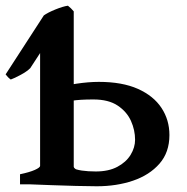

<svg xmlns="http://www.w3.org/2000/svg" viewBox="-32 -650 660 677"><path d="M309.1 6.8Q278.8 6.8 236.3 5.6Q193.8 4.4 150.4 2.9Q106.9 1.5 74.2 0L219.2 -60.1Q234.4 -51.8 256.3 -48.6Q278.3 -45.4 305.7 -45.4Q351.1 -45.4 381.8 -61.8Q412.6 -78.1 428.5 -104Q444.3 -129.9 444.3 -157.2Q444.3 -191.4 429.7 -223.9Q415 -256.3 382.8 -277.8Q350.6 -299.3 297.4 -299.3Q249 -299.3 220.9 -294.7Q192.9 -290 172.4 -284.2L167.5 -340.8Q192.9 -348.1 236.3 -354.7Q279.8 -361.3 316.4 -361.3Q398.9 -361.3 454.1 -336.7Q509.3 -312 537.4 -269.5Q565.4 -227.1 565.4 -173.8Q565.4 -112.8 530.3 -72.8Q495.1 -32.7 437 -12.9Q378.9 6.8 309.1 6.8ZM38.6 0V-35.6Q71.8 -42.5 90.6 -50.8Q109.4 -59.1 109.4 -65.4V-236.8H228V-62Q228 -56.2 245.8 -47.4Q263.7 -38.6 298.8 -32.2V0ZM109.4 -172.9V-462.9L74.7 -409.7Q63 -397.9 40.8 -386Q18.6 -374 5.9 -369.6Q-3.9 -376.5 -12.2 -387.7L122.6 -595.7Q136.2 -605.5 163.1 -616.5Q189.9 -627.4 207.5 -629.9Q218.8 -621.1 228 -609.9V-172.9Z"/></svg>

Font: Gentium Plus
Style: Bold
Weight: 700
Designer: Victor Gaultney, Annie Olsen, Iska Routamaa, Becca Hirsbrunner
Foundry: SIL International
Version: Version 6.101